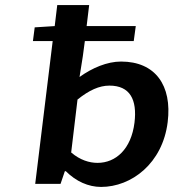

<svg xmlns="http://www.w3.org/2000/svg" viewBox="-20 -726 715 758"><path d="M286 -333C332 -370 372 -388 412 -388C493 -388 522 -333 511 -242C498 -137 437 -83 365 -83C333 -83 296 -94 261 -124ZM307 -504 315 -564H508L516 -623H322L332 -706H206L196 -623L117 -618L110 -564H188L119 0H219L236 -50H240C280 -10 329 12 379 12C499 12 622 -81 642 -244C660 -389 593 -483 458 -483C403 -483 344 -458 294 -422Z"/></svg>

Font: Falling Sky
Style: ExtObl
Weight: 400
Designer: Paul D. Hunt
Foundry: Adobe Systems Incorporated
Version: Version 1.02